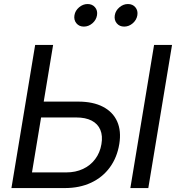

<svg xmlns="http://www.w3.org/2000/svg" viewBox="-20 -956 901 976"><path d="M177.7 -439.5H377.4Q453.1 -439.5 503.7 -413.1Q554.2 -386.7 575.7 -338.4Q597.2 -290 586.4 -224.1Q575.2 -155.3 538.3 -105Q501.5 -54.7 443.1 -27.3Q384.8 0 309.1 0H38.1L158.7 -727.5H250L142.6 -79.6H316.9Q364.3 -79.6 401.9 -97.2Q439.5 -114.7 463.9 -147.2Q488.3 -179.7 495.6 -223.1Q502.9 -265.6 490 -296.1Q477.1 -326.7 446 -342.8Q415 -358.9 367.2 -358.9H165ZM854.5 -727.5 733.9 0H642.6L763.2 -727.5ZM611.3 -820.8Q587.4 -820.8 573.5 -837.6Q559.6 -854.5 563.5 -878.4Q567.4 -902.3 587.2 -918.9Q606.9 -935.5 630.4 -935.5Q654.3 -935.5 668.2 -918.9Q682.1 -902.3 678.2 -878.4Q674.3 -854.5 654.8 -837.6Q635.3 -820.8 611.3 -820.8ZM406.2 -820.8Q382.3 -820.8 368.4 -837.6Q354.5 -854.5 358.4 -878.4Q362.3 -902.3 382.1 -918.9Q401.9 -935.5 425.3 -935.5Q449.2 -935.5 463.1 -918.9Q477.1 -902.3 473.1 -878.4Q469.2 -854.5 449.7 -837.6Q430.2 -820.8 406.2 -820.8Z"/></svg>

Font: Inter 20pt
Style: Italic
Weight: 400
Italic angle: -9.3988°
Version: Version 4.001;git-66647c0bb